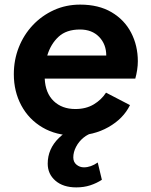

<svg xmlns="http://www.w3.org/2000/svg" viewBox="-20 -576 653 833"><path d="M304 12Q224 12 164.5 -23Q105 -58 72.5 -118.5Q40 -179 40 -254Q40 -316 61.5 -370.5Q83 -425 122 -466.5Q161 -508 213.5 -532Q266 -556 328 -556Q408 -556 464 -523Q520 -490 549 -434Q578 -378 578 -310Q578 -292 575 -272.5Q572 -253 567 -235H174Q177 -172 213 -137.5Q249 -103 307 -103Q353 -103 386.5 -123Q420 -143 440 -174L544 -120Q515 -61 450.5 -24.5Q386 12 304 12ZM327 -448Q268 -448 234 -416.5Q200 -385 185 -335H441Q441 -384 410 -416Q379 -448 327 -448ZM311 237Q254 237 220.5 208Q187 179 187 134Q187 70 235.5 22.5Q284 -25 362 -39H391L385 0Q362 5 342 21.5Q322 38 310 61Q298 84 298 107Q298 127 312 138.5Q326 150 344 150Q374 150 404 129L422 204Q399 219 371.5 228Q344 237 311 237Z"/></svg>

Font: Plus Jakarta Sans
Style: Bold Italic
Weight: 700
Italic angle: -8°
Designer: Gumpita Rahayu
Foundry: Tokotype
Version: Version 2.071; ttfautohint (v1.8.4.7-5d5b);gftools[0.9.29]